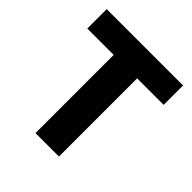

<svg xmlns="http://www.w3.org/2000/svg" viewBox="-198 -890 1035 1035"><g transform="rotate(45 320.0 -372.0)"><path d="M230 -596H29V-744H611V-596H409V0H230Z"/></g></svg>

Font: KaiGen Gothic KR Heavy
Style: Heavy
Weight: 900
Designer: Ryoko NISHIZUKA  (kana & ideographs); Paul D. Hunt (Latin, Greek & Cyrillic); Wenlong ZHANG  (bopomofo); Sandoll Communi
Foundry: Adobe Systems Incorporated
Version: Version 1.002 March 28, 2018